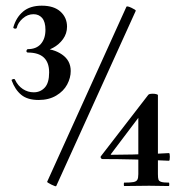

<svg xmlns="http://www.w3.org/2000/svg" viewBox="-20 -654 636 676"><path d="M229 -404Q229 -380 216.5 -356.5Q204 -333 178 -317.5Q152 -302 116 -302Q77 -302 55 -320Q33 -338 21 -371Q20 -374 26 -375.5Q32 -377 33 -373Q43 -352 60.5 -340.5Q78 -329 99 -329Q122 -329 137.5 -345.5Q153 -362 153 -399Q153 -469 78 -469Q76 -469 74.5 -470.5Q73 -472 73 -474Q73 -476 74.5 -478.5Q76 -481 78 -481Q108 -481 124 -499.5Q140 -518 140 -549Q140 -577 128.5 -590.5Q117 -604 98 -604Q77 -604 60 -589Q43 -574 39 -556Q38 -553 34 -553Q31 -553 28.5 -554.5Q26 -556 27 -558Q37 -593 61.5 -613.5Q86 -634 127 -634Q170 -634 193 -613Q216 -592 216 -560Q216 -536 202 -516.5Q188 -497 166.5 -485.5Q145 -474 125 -473V-483Q168 -483 198.5 -462Q229 -441 229 -404ZM146 -14 425 -630Q427 -634 443 -626.5Q459 -619 458 -616L178 1Q177 4 161 -4Q145 -12 146 -14ZM575 -11Q576 -9 576 -5Q576 -1 575 1L505 0L417 1Q416 1 416 -5Q416 -11 417 -11Q440 -11 450 -13Q460 -15 463.5 -21Q467 -27 467 -41V-254L485 -263L371 -112Q368 -109 373 -109Q440 -109 536 -113L575 -115Q578 -115 578 -102Q578 -88 575 -88Q449 -94 341 -94Q337 -94 335 -98Q333 -102 336 -105L502 -320Q505 -324 518 -324Q525 -324 530.5 -322.5Q536 -321 536 -319V-41Q536 -27 538 -21.5Q540 -16 548 -13.5Q556 -11 575 -11Z"/></svg>

Font: Cormorant Garamond
Style: Bold
Weight: 700
Designer: Christian Thalmann (Catharsis Fonts)
Foundry: Catharsis Fonts
Version: Version 4.000